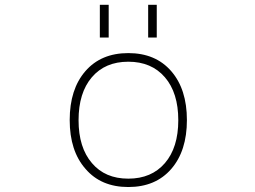

<svg xmlns="http://www.w3.org/2000/svg" viewBox="-20 -752 1040 784"><path d="M355.5 -85.9Q409.2 -22.5 503.9 -22.5Q598.6 -22.5 653.3 -85.9Q708 -149.4 708 -261.2Q708 -373 653.3 -436.5Q598.6 -500 503.9 -500Q409.2 -500 355 -436.5Q300.8 -373 300.8 -261.2Q300.8 -149.4 355.5 -85.9ZM329.1 -62.5Q264.6 -135.7 264.6 -261.7Q264.6 -387.7 328.6 -461.4Q392.6 -535.2 503.9 -535.2Q615.2 -535.2 679.2 -461.4Q743.2 -387.7 743.2 -261.7Q743.2 -135.7 679.2 -62Q615.2 11.7 503.9 11.7Q392.6 11.7 329.1 -62.5ZM387.7 -598.6V-732.4H423.8V-598.6ZM585 -598.6V-732.4H620.1V-598.6Z"/></svg>

Font: GenEi Gothic M ExtraLight
Style: Regular
Weight: 200
Designer: o_tamon (Modified); [Source Han Sans]
Ryoko NISHIZUKA  (kana & ideographs); Paul D. Hunt (Latin, Greek & Cyrillic); Wenl
Version: Version 1.1a;Original Version 1.004